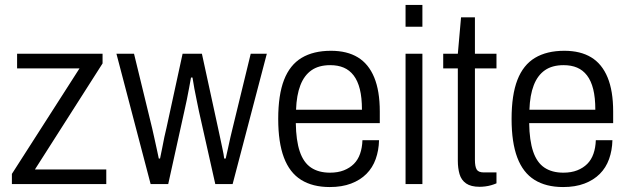

<svg xmlns="http://www.w3.org/2000/svg" viewBox="-20 -743 2534 775"><path d="M28 0V-41L301 -467H49V-526H394V-487L121 -59H409V0Z M588 0 450 -526H521L594 -226Q598 -209 603 -186Q608 -163 613 -140.5Q618 -118 621 -103H626Q630 -121 634.5 -144.5Q639 -168 643.5 -190Q648 -212 652 -227L717 -526H795L860 -227Q864 -210 868.5 -187.5Q873 -165 878 -142.5Q883 -120 885 -103H891Q895 -120 900 -143Q905 -166 910 -188.5Q915 -211 919 -226L992 -526H1057L919 0H849L783 -294Q780 -311 774.5 -335.5Q769 -360 764.5 -385.5Q760 -411 757 -430H751Q748 -413 743.5 -389Q739 -365 734 -340Q729 -315 724 -294L659 0Z M1311 12Q1242 12 1195.5 -17Q1149 -46 1126 -107Q1103 -168 1103 -263Q1103 -360 1126.5 -420.5Q1150 -481 1197.5 -509.5Q1245 -538 1316 -538Q1381 -538 1424.5 -511.5Q1468 -485 1490.5 -430.5Q1513 -376 1513 -293V-246H1174Q1175 -176 1190 -131.5Q1205 -87 1235.5 -66.5Q1266 -46 1312 -46Q1344 -46 1368 -55.5Q1392 -65 1408.5 -81.5Q1425 -98 1433.5 -122.5Q1442 -147 1443 -177H1510Q1509 -136 1496.5 -101Q1484 -66 1459 -41Q1434 -16 1397 -2Q1360 12 1311 12ZM1175 -300H1441Q1441 -349 1432.5 -383Q1424 -417 1407.5 -438.5Q1391 -460 1367.5 -470Q1344 -480 1313 -480Q1267 -480 1237.5 -459.5Q1208 -439 1192.5 -399Q1177 -359 1175 -300Z M1617 -635V-723H1685V-635ZM1617 0V-526H1685V0Z M1916 11Q1881 11 1861.5 -2.5Q1842 -16 1835 -40Q1828 -64 1828 -94V-467H1769V-526H1828L1841 -673H1897V-526H1984V-467H1897V-98Q1897 -71 1904 -59Q1911 -47 1933 -47H1984V-3Q1975 1 1963 4.5Q1951 8 1938.5 9.5Q1926 11 1916 11Z M2253 12Q2184 12 2137.5 -17Q2091 -46 2068 -107Q2045 -168 2045 -263Q2045 -360 2068.5 -420.5Q2092 -481 2139.5 -509.5Q2187 -538 2258 -538Q2323 -538 2366.5 -511.5Q2410 -485 2432.5 -430.5Q2455 -376 2455 -293V-246H2116Q2117 -176 2132 -131.5Q2147 -87 2177.5 -66.5Q2208 -46 2254 -46Q2286 -46 2310 -55.5Q2334 -65 2350.5 -81.5Q2367 -98 2375.5 -122.5Q2384 -147 2385 -177H2452Q2451 -136 2438.5 -101Q2426 -66 2401 -41Q2376 -16 2339 -2Q2302 12 2253 12ZM2117 -300H2383Q2383 -349 2374.5 -383Q2366 -417 2349.5 -438.5Q2333 -460 2309.5 -470Q2286 -480 2255 -480Q2209 -480 2179.5 -459.5Q2150 -439 2134.5 -399Q2119 -359 2117 -300Z"/></svg>

Font: Archivo SemiCondensed Light
Style: Regular
Weight: 300
Width: 4
Designer: Hector Gatti
Foundry: Omnibus-Type
Version: Version 2.001